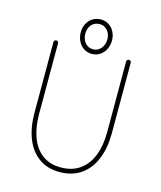

<svg xmlns="http://www.w3.org/2000/svg" viewBox="-119 -883 824 983"><g transform="rotate(15 292.5 -392.0)"><path d="M485.4 -634.8Q490.7 -634.8 494.1 -631.3Q497.6 -627.9 497.6 -622.6V-248.5Q497.6 -170.9 473.6 -112.1Q449.7 -53.2 403.1 -20.5Q356.4 12.2 289.6 12.2Q224.1 12.2 179 -20.8Q133.8 -53.7 110.8 -112.3Q87.9 -170.9 87.9 -248.5V-622.6Q87.9 -627.9 91.6 -631.3Q95.2 -634.8 100.1 -634.8Q105.5 -634.8 108.9 -631.3Q112.3 -627.9 112.3 -622.6V-248.5Q112.3 -176.8 132.3 -123.8Q152.3 -70.8 191.9 -41.5Q231.4 -12.2 289.6 -12.2Q349.1 -12.2 390.4 -41.5Q431.6 -70.8 452.4 -124Q473.1 -177.2 473.1 -248.5V-622.6Q473.1 -627.9 476.8 -631.3Q480.5 -634.8 485.4 -634.8ZM375.5 -708Q375.5 -682.1 365 -660.9Q354.5 -639.6 335.4 -627.2Q316.4 -614.7 292.5 -614.7Q268.6 -614.7 249.8 -627.2Q231 -639.6 220.5 -660.9Q210 -682.1 210 -708Q210 -732.4 220.5 -752.9Q231 -773.4 250.2 -785.4Q269.5 -797.4 294.4 -797.4Q317.4 -797.4 335.9 -785.4Q354.5 -773.4 365 -752.9Q375.5 -732.4 375.5 -708ZM234.4 -708Q234.4 -677.7 250.7 -658.4Q267.1 -639.2 292.5 -639.2Q317.9 -639.2 334.5 -658.7Q351.1 -678.2 351.1 -708Q351.1 -735.4 334.7 -754.2Q318.4 -772.9 294.4 -772.9Q267.6 -772.9 251 -754.6Q234.4 -736.3 234.4 -708Z"/></g></svg>

Font: Velvelyne Light
Style: Regular
Weight: 200
Designer: Manon Van der Borght et Mariel Nils
Foundry: Velvetyne
Version: Version 1.070